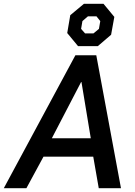

<svg xmlns="http://www.w3.org/2000/svg" viewBox="-54 -991 711 1011"><path d="M343 -700H453L583 0H466L437 -166H175L85 0H-34ZM424 -263 375 -559H373L219 -263ZM300 -817 316 -911 388 -971H491L548 -902L531 -808L461 -748H357ZM438 -815 467 -839 474 -880 454 -905H409L380 -880L373 -839L394 -815Z"/></svg>

Font: Chakra Petch SemiBold
Style: Italic
Weight: 600
Italic angle: -10°
Designer: Katatrad Aksorn Co.,Ltd.
Foundry: Cadson Demak Co.,Ltd.
Version: Version 1.000; ttfautohint (v1.6)